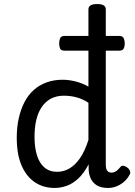

<svg xmlns="http://www.w3.org/2000/svg" viewBox="-20 -914 670 951"><path d="M251 17Q195 17 153 -11Q111 -39 87 -94Q63 -149 63 -232Q63 -284 73 -328.5Q83 -373 101.5 -408.5Q120 -444 147.5 -468.5Q175 -493 211 -506Q247 -519 290 -519Q321 -519 354.5 -510.5Q388 -502 418 -485V-868Q418 -881 429 -887.5Q440 -894 461 -894Q483 -894 493.5 -887.5Q504 -881 504 -868V-99Q504 -77 511.5 -68Q519 -59 533 -59Q541 -59 548.5 -62.5Q556 -66 563 -72.5Q570 -79 578 -89Q585 -95 594 -92.5Q603 -90 612 -83Q622 -75 624.5 -65Q627 -55 621 -47Q610 -27 593.5 -13Q577 1 557 9Q537 17 515 17Q479 17 458 3Q437 -11 428 -33Q419 -55 419 -81Q419 -86 419 -90.5Q419 -95 419 -100Q395 -55 367.5 -29.5Q340 -4 310 6.5Q280 17 251 17ZM151 -235Q151 -184 163 -145Q175 -106 200 -84.5Q225 -63 263 -63Q295 -63 323 -79Q351 -95 375.5 -129.5Q400 -164 418 -221V-405Q387 -425 357 -432.5Q327 -440 297 -440Q270 -440 247.5 -432Q225 -424 207 -407.5Q189 -391 176.5 -366.5Q164 -342 157.5 -309.5Q151 -277 151 -235ZM300 -663Q282 -663 277.5 -674Q273 -685 273 -698Q273 -712 277.5 -724Q282 -736 300 -736H570Q588 -736 593 -724Q598 -712 598 -698Q598 -685 593 -674Q588 -663 570 -663Z"/></svg>

Font: Playwrite HR Lijeva
Style: Regular
Weight: 400
Designer: Veronika Burian, José Scaglione
Foundry: TypeTogether
Version: Version 1.002